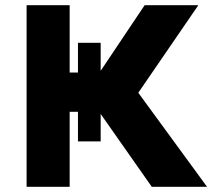

<svg xmlns="http://www.w3.org/2000/svg" viewBox="-20 -720 824 740"><path d="M565 0 311 -362 537.5 -700H744.5L513 -362.5L778 0ZM82.5 0V-700H248.5V-440.5H445.5V-289H248.5V0ZM280.5 -175V-555H368V-175Z"/></svg>

Font: Geologica Roman
Style: Bold
Weight: 700
Designer: Sindre Bremnes, Frode Helland
Foundry: Monokrom Skriftforlag AS
Version: Version 1.010;gftools[0.9.28]